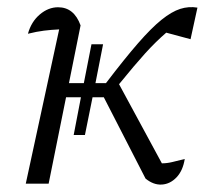

<svg xmlns="http://www.w3.org/2000/svg" viewBox="-20 -506 580 529"><path d="M51 0 143 -425Q121 -424 101 -421.5Q81 -419 57 -413Q66 -446 89.5 -466Q113 -486 140 -486Q184 -486 202 -436L170 -277H211L232 -384H264L243 -277H272Q323 -344 360 -386.5Q397 -429 425 -451.5Q453 -474 476.5 -481.5Q500 -489 524 -485L505 -398L438 -416Q409 -391 380 -359Q351 -327 308 -274L426 -56Q440 -56 454.5 -59.5Q469 -63 489 -68Q484 -36 466.5 -17.5Q449 1 426 2.5Q403 4 381 -14L266 -238H235L214 -134H183L203 -238H162L114 0Z"/></svg>

Font: Piazzolla Light
Style: Italic
Weight: 300
Italic angle: -11.3°
Designer: Juan Pablo del Peral
Foundry: Huerta Tipografica
Version: Version 1.330